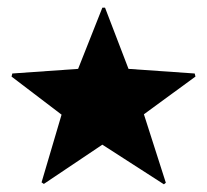

<svg xmlns="http://www.w3.org/2000/svg" viewBox="-20 -478 538 499"><path d="M406 1 246 -102 94 0 88 -4 140 -180 10 -279 12 -287 183 -299 246 -458H253L314 -299L486 -287L488 -279L354 -181L411 -3Z"/></svg>

Font: Noto Sans Arabic SemCond ExtBd
Style: Regular
Weight: 800
Width: 4
Designer: Monotype Design Team, Nadine Chahine, Nizar Qandah and Khaled Hosny
Foundry: Monotype Imaging Inc.
Version: Version 2.012; ttfautohint (v1.8.4.7-5d5b)